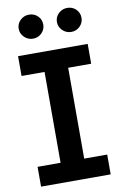

<svg xmlns="http://www.w3.org/2000/svg" viewBox="-101 -998 671 1054"><g transform="rotate(-10 234.0 -470.5)"><path d="M138.1 -807.5Q110.1 -807.5 89.7 -827.4Q69.2 -847.3 69.2 -874.3Q69.2 -902.7 89.7 -922.1Q110.1 -941.4 138.1 -941.4Q166.9 -941.4 186.6 -922.1Q206.3 -902.7 206.3 -874.3Q206.3 -847.3 186.6 -827.4Q166.9 -807.5 138.1 -807.5ZM351.2 -807.5Q323.2 -807.5 302.7 -827.4Q282.3 -847.3 282.3 -874.3Q282.3 -902.7 302.7 -922.1Q323.2 -941.4 351.2 -941.4Q380 -941.4 399.7 -922.1Q419.4 -902.7 419.4 -874.3Q419.4 -847.3 399.7 -827.4Q380 -807.5 351.2 -807.5ZM427.9 0H39.8V-110.4H168V-616.8H39.8V-727.3H427.9V-616.8H299.7V-110.4H427.9Z"/></g></svg>

Font: Linik Sans SemiBold
Style: Regular
Weight: 600
Designer: Rasmus Andersson (font), Cristiano Sobral (main changes)
Foundry: rsms
Version: Version 3.018;June 1, 2022;FontCreator 14.0.0.2814 64-bit; t